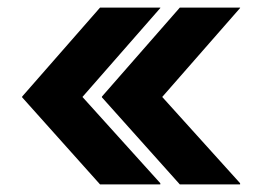

<svg xmlns="http://www.w3.org/2000/svg" viewBox="-20 -521 681 503"><path d="M247 -267V-268L451 -501H609V-500L405 -267ZM242 -38 38 -266V-267H196L400 -41V-38ZM38 -267V-268L242 -501H400V-500L196 -267ZM451 -38 247 -266V-267H405L609 -41V-38Z"/></svg>

Font: Foldit
Style: Bold
Weight: 700
Version: Version 1.003